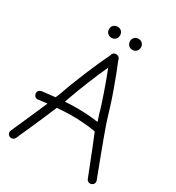

<svg xmlns="http://www.w3.org/2000/svg" viewBox="-210 -1010 1065 1160"><g transform="rotate(30 322.5 -430.0)"><path d="M298.8 -333Q351.6 -333 389.6 -329.6Q427.7 -326.2 450.2 -323.2Q445.3 -336.9 441.9 -347.7Q438.5 -358.4 435.5 -366.2Q429.7 -389.6 418.9 -423.3Q408.2 -457 395 -494.6Q381.8 -532.2 368.2 -569.8Q354.5 -607.4 341.8 -638.7Q327.1 -607.4 311 -569.8Q294.9 -532.2 279.8 -494.6Q264.6 -457 251.5 -422.9Q238.3 -388.7 230.5 -365.2Q228.5 -357.4 225.1 -349.1Q221.7 -340.8 217.8 -330.1Q256.8 -333 298.8 -333ZM488.3 -380.9Q493.2 -362.3 505.4 -328.1Q517.6 -293.9 532.2 -253.4Q546.9 -212.9 563 -170.9Q579.1 -128.9 591.8 -94.2Q604.5 -59.6 613.3 -37.6Q622.1 -15.6 622.1 -14.6Q624 -10.7 624 -4.9Q624 13.7 606.4 20.5Q603.5 22.5 596.7 22.5Q588.9 22.5 581.5 18.1Q574.2 13.7 571.3 4.9Q570.3 2 559.6 -24.9Q548.8 -51.8 533.7 -90.8Q518.6 -129.9 500 -176.3Q481.4 -222.7 463.9 -264.6Q444.3 -267.6 418.9 -271.5Q397.5 -273.4 366.7 -275.9Q335.9 -278.3 298.8 -278.3Q273.4 -278.3 246.6 -276.9Q219.7 -275.4 194.3 -273.4Q176.8 -231.4 156.2 -183.6Q135.7 -135.7 117.2 -94.7Q98.6 -53.7 85.9 -24.9Q73.2 3.9 72.3 6.8Q64.5 22.5 46.9 22.5Q40 22.5 36.1 20.5Q19.5 12.7 19.5 -4.9Q19.5 -9.8 22.5 -15.6Q22.5 -16.6 33.2 -40.5Q43.9 -64.5 60.1 -101.1Q76.2 -137.7 95.7 -182.1Q115.2 -226.6 132.8 -267.6Q105.5 -264.6 87.9 -262.2Q70.3 -259.8 67.4 -259.8Q56.6 -259.8 49.3 -266.6Q42 -273.4 40 -287.1Q40 -297.9 46.4 -305.2Q52.7 -312.5 63.5 -314.5Q65.4 -314.5 91.3 -317.9Q117.2 -321.3 156.2 -325.2Q164.1 -342.8 169.4 -357.4Q174.8 -372.1 178.7 -382.8Q187.5 -409.2 204.6 -452.6Q221.7 -496.1 241.2 -543.5Q260.7 -590.8 280.8 -635.3Q300.8 -679.7 315.4 -709Q317.4 -724.6 331.1 -731.4Q335 -733.4 343.8 -733.4Q351.6 -733.4 357.4 -730.5Q370.1 -723.6 372.1 -708Q384.8 -678.7 401.9 -633.8Q418.9 -588.9 436 -541.5Q453.1 -494.1 466.8 -450.7Q480.5 -407.2 488.3 -380.9ZM268.6 -881.8Q285.2 -881.8 295.9 -871.1Q306.6 -860.4 306.6 -843.8Q306.6 -827.1 295.9 -815.9Q285.2 -804.7 268.6 -804.7Q252 -804.7 240.7 -815.9Q229.5 -827.1 229.5 -843.8Q229.5 -860.4 240.7 -871.1Q252 -881.8 268.6 -881.8ZM414.1 -881.8Q430.7 -881.8 441.4 -871.1Q452.1 -860.4 452.1 -843.8Q452.1 -827.1 441.4 -815.9Q430.7 -804.7 414.1 -804.7Q397.5 -804.7 386.7 -815.9Q376 -827.1 376 -843.8Q376 -860.4 386.7 -871.1Q397.5 -881.8 414.1 -881.8Z"/></g></svg>

Font: Coming Soon
Style: Regular
Weight: 400
Designer: Dathan Boardman
Foundry: Open Window
Version: Version 1.000